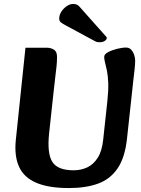

<svg xmlns="http://www.w3.org/2000/svg" viewBox="-20 -937 715 973"><path d="M329 16Q227 16 164.5 -10.5Q102 -37 77 -91Q52 -145 60 -226L109 -695H220Q237 -695 253 -685.5Q269 -676 269 -649Q269 -625 266.5 -601Q264 -577 260 -545Q256 -513 251 -466L229 -262Q218 -160 245 -117Q272 -74 353 -74Q390 -74 421.5 -88.5Q453 -103 475 -137Q497 -171 503 -230L524 -424Q530 -480 528.5 -517Q527 -554 522 -578.5Q517 -603 512.5 -619.5Q508 -636 508 -649Q508 -662 527.5 -672.5Q547 -683 573 -689.5Q599 -696 619 -696Q635 -696 645 -685Q655 -674 660 -658.5Q665 -643 665 -630Q665 -613 662 -584.5Q659 -556 655 -524L624 -238Q614 -140 576.5 -84.5Q539 -29 477 -6.5Q415 16 329 16ZM512 -758 383 -903Q377 -910 369.5 -913.5Q362 -917 350 -917Q335 -917 318.5 -906Q302 -895 291 -878Q280 -861 280 -843Q280 -831 287.5 -824.5Q295 -818 310 -810L462 -728Q470 -724 475 -723.5Q480 -723 488 -723Q500 -723 510.5 -729.5Q521 -736 521 -744Q521 -748 519 -750.5Q517 -753 512 -758Z"/></svg>

Font: Alkatra
Style: Bold
Weight: 700
Designer: Suman Bhandary
Version: Version 1.100;gftools[0.9.22]